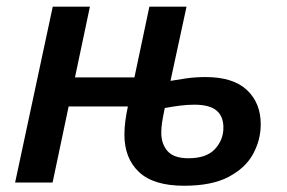

<svg xmlns="http://www.w3.org/2000/svg" viewBox="-20 -561 881 590"><path d="M545.9 9.8Q451.7 9.8 407 -32.5Q362.3 -74.7 362.3 -147.5Q362.3 -167 365.2 -189.5Q368.2 -211.9 373 -233.9H190.9L141.6 0H26.4L142.1 -540.5H256.3L210.4 -323.2H393.1L439 -540.5H553.2L503.9 -312.5Q525.9 -316.4 553.2 -320.3Q580.6 -324.2 611.8 -324.2Q696.3 -324.2 738.8 -284.4Q781.2 -244.6 781.2 -179.2Q781.2 -130.9 757.6 -87.6Q733.9 -44.4 682.1 -17.3Q630.4 9.8 545.9 9.8ZM559.1 -74.7Q614.3 -74.7 640.4 -102.8Q666.5 -130.9 666.5 -168.9Q666.5 -203.6 645.3 -221.4Q624 -239.3 577.1 -239.3Q555.7 -239.3 532.5 -236.3Q509.3 -233.4 486.3 -229Q480.5 -200.7 478 -184.3Q475.6 -168 475.6 -152.8Q475.6 -118.7 494.9 -96.7Q514.2 -74.7 559.1 -74.7Z"/></svg>

Font: Open Sans SemiBold
Style: Italic
Weight: 600
Italic angle: -12°
Designer: Monotype Design Team
Foundry: Monotype Imaging Inc.
Version: Version 3.003; ttfautohint (v1.8.4)